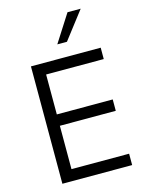

<svg xmlns="http://www.w3.org/2000/svg" viewBox="-143 -1072 869 1155"><g transform="rotate(-15 292.0 -494.5)"><path d="M394.5 -988.8H476.6L345.2 -817.9H285.2ZM97.7 -731H532.2V-660.2H173.3V-411.6H521.5V-340.8H173.3V-70.8H532.2V0H97.7Z"/></g></svg>

Font: Glacial Indifference
Style: Regular
Weight: 400
Designer: Alfredo Marco Pradil
Foundry: Alfredo Marco Pradil
Version: Version 1.312